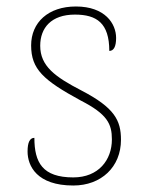

<svg xmlns="http://www.w3.org/2000/svg" viewBox="-20 -562 445 592"><path d="M206 10C292 10 353 -47 353 -131C353 -191 333 -230 231 -283C150 -325 104 -358 104 -421C104 -476 138 -517 211 -517C278 -517 317 -491 317 -405C331 -405 338 -419 338 -445C338 -489 304 -542 214 -542C129 -542 76 -493 76 -422C76 -349 113 -315 229 -252C311 -210 325 -180 325 -132C325 -69 284 -15 206 -15C111 -15 86 -61 86 -137C72 -137 65 -123 65 -95C65 -50 94 10 206 10Z"/></svg>

Font: Noto Serif Gurmukhi Thin
Style: Regular
Weight: 100
Designer: Vaibhav Singh and the Monotype Design Team
Foundry: Monotype Imaging Inc.
Version: Version 2.004